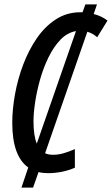

<svg xmlns="http://www.w3.org/2000/svg" viewBox="-20 -781 511 877"><path d="M78 76 109 -16Q36 -68 36 -220Q36 -281 48.5 -350.5Q61 -420 86 -486Q111 -552 148 -606Q185 -660 235 -692.5Q285 -725 347 -725Q352 -725 357 -725L370 -761H423L408 -717Q444 -708 471 -687L424 -611Q403 -629 379 -636L186 -81Q201 -74 222 -74Q246 -74 270.5 -81Q295 -88 322 -100V-15Q292 -2 260.5 4Q229 10 199 10Q176 10 156 5L131 76ZM133 -227Q133 -161 148 -125L327 -639Q287 -632 256 -599.5Q225 -567 201.5 -519Q178 -471 163 -417.5Q148 -364 140.5 -314Q133 -264 133 -227Z"/></svg>

Font: Noto Sans ExtraCondensed Medium
Style: Italic
Weight: 500
Width: 2
Italic angle: -12°
Designer: Monotype Design Team
Foundry: Monotype Imaging Inc.
Version: Version 2.013; ttfautohint (v1.8.4.7-5d5b)